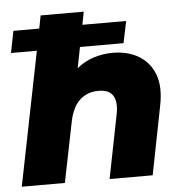

<svg xmlns="http://www.w3.org/2000/svg" viewBox="-53 -792 794 843"><g transform="rotate(-5 344.5 -371.0)"><path d="M13 -589 32 -685H146L157 -742H347L336 -685H529L509 -589H317L299 -497Q333 -525 374 -538Q415 -551 457 -551Q523 -551 571.5 -522.5Q620 -494 641 -438.5Q662 -383 645 -300L586 0H396L452 -282Q462 -334 445 -362Q428 -390 381 -390Q332 -390 299 -360Q266 -330 253 -268L199 0H9L127 -589Z"/></g></svg>

Font: Montserrat ExtraBold
Style: Italic
Weight: 800
Italic angle: -11.3°
Designer: Julieta Ulanovsky
Foundry: Julieta Ulanovsky
Version: Version 9.000; ttfautohint (v1.8.4.7-5d5b)